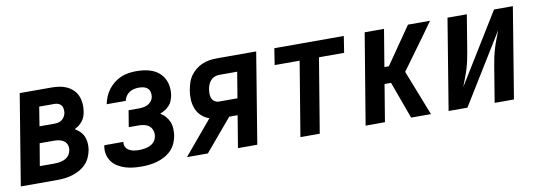

<svg xmlns="http://www.w3.org/2000/svg" viewBox="-48 -817 3096 1105"><g transform="rotate(-10 1500.0 -265.0)"><path d="M3 0 90 -530H276Q299 -530 322 -526.5Q345 -523 365 -513.5Q385 -504 401 -488.5Q417 -473 425.5 -452.5Q434 -432 436 -408.5Q438 -385 434 -362Q432 -348 427 -334Q422 -320 413 -308Q404 -296 391.5 -286.5Q379 -277 366 -271Q382 -261 395.5 -248Q409 -235 416.5 -217.5Q424 -200 425.5 -180Q427 -160 424 -140Q420 -118 410.5 -96.5Q401 -75 384.5 -58Q368 -41 347 -29.5Q326 -18 304 -11.5Q282 -5 260 -2.5Q238 0 215 0ZM169 -322H257Q268 -322 279.5 -324.5Q291 -327 300.5 -334.5Q310 -342 316 -352.5Q322 -363 324 -375Q325 -386 323.5 -397.5Q322 -409 315.5 -417.5Q309 -426 298.5 -430Q288 -434 276 -434H187ZM131 -96H215Q226 -96 236 -97Q246 -98 256.5 -100.5Q267 -103 276.5 -107.5Q286 -112 294.5 -119.5Q303 -127 307.5 -137Q312 -147 314 -157Q317 -172 312 -187Q307 -202 295.5 -210.5Q284 -219 268.5 -222.5Q253 -226 237 -226H153Z M709 8Q684 8 660 5.5Q636 3 613.5 -4Q591 -11 571 -23Q551 -35 537 -53.5Q523 -72 517.5 -95.5Q512 -119 516 -143Q517 -145 517 -146.5Q517 -148 518 -150H629Q629 -149 629 -148.5Q629 -148 629 -148Q626 -133 633 -120Q640 -107 652.5 -100Q665 -93 679.5 -90.5Q694 -88 709 -88Q720 -88 730.5 -89Q741 -90 751.5 -92.5Q762 -95 772.5 -99.5Q783 -104 792 -111.5Q801 -119 806 -129.5Q811 -140 813 -150Q816 -167 811 -183.5Q806 -200 794 -210Q782 -220 765.5 -224Q749 -228 731 -228H674L690 -324H747Q761 -324 775 -326Q789 -328 802 -334.5Q815 -341 824 -353Q833 -365 835 -379Q837 -393 833.5 -406Q830 -419 820.5 -427.5Q811 -436 798 -439Q785 -442 771 -442Q757 -442 742.5 -439Q728 -436 715.5 -428Q703 -420 694.5 -407Q686 -394 683 -380H572Q576 -402 585 -423.5Q594 -445 608.5 -464Q623 -483 642 -498Q661 -513 682.5 -522Q704 -531 726.5 -534.5Q749 -538 771 -538Q796 -538 820.5 -534.5Q845 -531 866.5 -522Q888 -513 905.5 -497.5Q923 -482 933.5 -461Q944 -440 947 -415.5Q950 -391 946 -366Q943 -351 937.5 -336Q932 -321 920.5 -308.5Q909 -296 895 -287.5Q881 -279 866 -273Q883 -263 896 -248Q909 -233 916.5 -215Q924 -197 925 -176Q926 -155 923 -134Q919 -111 909 -89Q899 -67 882 -50Q865 -33 843.5 -21.5Q822 -10 799.5 -3.5Q777 3 754 5.5Q731 8 709 8Z M974 0 1140 -198Q1114 -207 1094.5 -225Q1075 -243 1065 -268Q1055 -293 1053.5 -321Q1052 -349 1057 -377Q1061 -398 1067.5 -419Q1074 -440 1087 -458.5Q1100 -477 1118 -491.5Q1136 -506 1156 -514.5Q1176 -523 1197.5 -526.5Q1219 -530 1240 -530H1472L1385 0H1272L1303 -187H1254L1096 0ZM1210 -283H1319L1344 -434H1240Q1226 -434 1212.5 -429Q1199 -424 1189.5 -413.5Q1180 -403 1174.5 -389.5Q1169 -376 1167 -363Q1165 -349 1165 -335.5Q1165 -322 1170 -310Q1175 -298 1186 -290.5Q1197 -283 1210 -283Z M1637 0 1709 -434H1563L1578 -530H1984L1969 -434H1822L1750 0Z M2018 0 2106 -530H2219L2183 -313H2209L2359 -530H2488L2430 -449L2296 -265L2400 0H2284L2205 -217H2167L2131 0Z M2503 0 2590 -530H2703L2668 -318Q2664 -293 2658.5 -268Q2653 -243 2645.5 -218.5Q2638 -194 2628.5 -169.5Q2619 -145 2610 -121L2862 -530H2972L2885 0H2772L2807 -212Q2811 -237 2816.5 -262Q2822 -287 2829.5 -311.5Q2837 -336 2846.5 -360.5Q2856 -385 2865 -409L2613 0Z"/></g></svg>

Font: Iosevka Curly Oblique
Style: Bold
Weight: 700
Italic angle: -9°
Monospace: yes
Designer: Belleve Invis
Foundry: Belleve Invis
Version: Version 11.1.0; ttfautohint (v1.8.3)